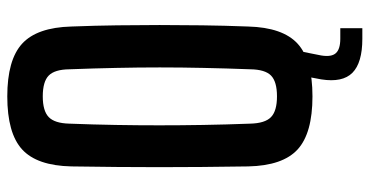

<svg xmlns="http://www.w3.org/2000/svg" viewBox="-258 -590 990 514"><g transform="rotate(-90 237.0 -333.0)"><path d="M236 8.5Q137.5 8.5 94 -31.2Q50.5 -71 48.5 -163.5Q47.5 -229.5 47 -287.8Q46.5 -346 46.5 -401.5Q46.5 -457 47 -514.8Q47.5 -572.5 48.5 -637Q50.5 -729 94 -768.8Q137.5 -808.5 236 -808.5Q333.5 -808.5 377 -768.8Q420.5 -729 423 -637Q425.5 -572 426.2 -514.2Q427 -456.5 427 -400.8Q427 -345 426.2 -287Q425.5 -229 423 -163.5Q420.5 -71 377 -31.2Q333.5 8.5 236 8.5ZM236 -86.5Q275.5 -86.5 291.8 -102.5Q308 -118.5 308.5 -158Q311 -224 312.2 -283.5Q313.5 -343 313.5 -400.2Q313.5 -457.5 312.2 -517Q311 -576.5 308.5 -642.5Q308 -681.5 291.8 -697.5Q275.5 -713.5 236 -713.5Q197 -713.5 180.5 -697.5Q164 -681.5 163 -642.5Q160.5 -577.5 159.5 -518.2Q158.5 -459 158.5 -401.8Q158.5 -344.5 159.5 -284.8Q160.5 -225 163 -158Q164 -118.5 180.5 -102.5Q197 -86.5 236 -86.5ZM418.5 142H390Q326 142 299.2 115.5Q272.5 89 281.5 32L291 -18.5H355.5L345.5 32Q341 59.5 351.8 71.2Q362.5 83 390.5 83H418.5Z"/></g></svg>

Font: Big Shoulders Text Thin
Style: Bold
Weight: 700
Version: Version 2.002